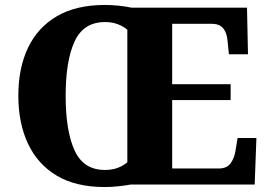

<svg xmlns="http://www.w3.org/2000/svg" viewBox="-20 -745 1083 775"><path d="M403 10Q286 10 209 -36Q132 -82 93 -165Q54 -248 54 -359Q54 -470 93 -552Q132 -634 209.5 -679.5Q287 -725 404 -725Q430 -725 459.5 -722Q489 -719 511 -714H977L981 -526H904L899 -575Q897 -601 889.5 -617Q882 -633 869 -641Q856 -649 833 -649H675V-405H911V-341H675V-65H864Q895 -65 910.5 -85.5Q926 -106 931 -139L939 -188H1015L1008 0H507Q485 4 457 7Q429 10 403 10ZM403 -59Q432 -59 454 -67Q476 -75 494 -90V-625Q479 -638 456 -647Q433 -656 404 -656Q317 -656 281 -577.5Q245 -499 245 -358Q245 -217 281 -138Q317 -59 403 -59Z"/></svg>

Font: Noto Serif Gujarati ExtraBold
Style: Regular
Weight: 800
Version: Version 2.102